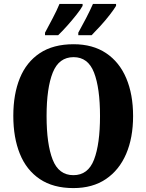

<svg xmlns="http://www.w3.org/2000/svg" viewBox="-20 -951 748 981"><path d="M355 10Q252 10 183.5 -36Q115 -82 81.5 -165Q48 -248 48 -359Q48 -470 81.5 -552Q115 -634 183.5 -679.5Q252 -725 356 -725Q454 -725 522 -679.5Q590 -634 625 -551.5Q660 -469 660 -358Q660 -247 624.5 -164.5Q589 -82 521 -36Q453 10 355 10ZM355 -56Q430 -56 460.5 -135.5Q491 -215 491 -358Q491 -501 460.5 -580Q430 -659 356 -659Q281 -659 249.5 -580Q218 -501 218 -358Q218 -215 249 -135.5Q280 -56 355 -56ZM380 -784Q399 -818 419.5 -857.5Q440 -897 455 -931H573V-921Q563 -904 541 -875.5Q519 -847 493 -818.5Q467 -790 448 -771H380ZM210 -784Q228 -818 249 -857.5Q270 -897 284 -931H402V-921Q393 -904 370.5 -875.5Q348 -847 322.5 -818.5Q297 -790 277 -771H210Z"/></svg>

Font: Noto Serif Tamil Condensed ExtraBold
Style: Regular
Weight: 800
Width: 3
Designer: Indian Type Foundry, Tom Grace, and the Monotype Design Team
Foundry: Monotype Imaging Inc.
Version: Version 2.004; ttfautohint (v1.8.4.7-5d5b)